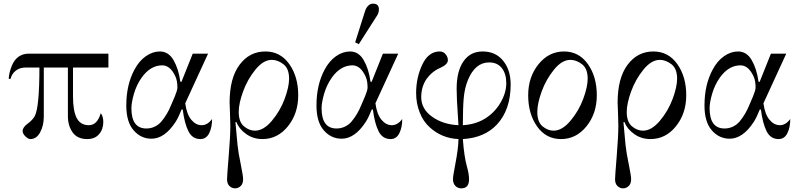

<svg xmlns="http://www.w3.org/2000/svg" viewBox="-20 -750 4380 1052"><path d="M574 -456V-380H380V-222Q380 -142 400.5 -103Q421 -64 467 -64Q513 -64 532 -130Q546 -112 546 -82Q546 -42 523 -15Q500 12 458 12Q404 12 378 -24.5Q352 -61 352 -114V-380H220V-111Q220 -62 200 -25Q180 12 146 12Q134 12 118 -4Q104 -18 104 -32Q104 -52 131.5 -72.5Q159 -93 170 -113Q196 -160 196 -380H120Q88 -380 66 -362.5Q44 -345 38 -318H28Q28 -341 39 -374Q50 -407 66 -425Q94 -456 138 -456Z M810 10Q752 10 712 -36Q672 -82 672 -172Q672 -286 717 -369Q742 -416 779 -442Q816 -468 856 -468Q903 -468 930.5 -421Q958 -374 968 -303L974 -301L1036 -456H1120L995 -184Q1003 -124 1028 -94Q1053 -64 1085 -64Q1117 -64 1142 -98Q1142 -52 1126 -20Q1110 12 1078 12Q1034 12 1012.5 -30.5Q991 -73 981 -150H975Q957 -105 942 -82Q882 10 810 10ZM782 -46Q807 -46 828.5 -56.5Q850 -67 865 -85Q880 -103 893.5 -125.5Q907 -148 917 -173Q927 -198 938 -222Q952 -256 952 -270Q952 -306 942 -329Q914 -392 869 -392Q805 -392 757 -326Q728 -285 714 -236.5Q700 -188 700 -157Q700 -46 782 -46Z M1377 -34Q1424 -34 1469.5 -88Q1515 -142 1539.5 -208Q1564 -274 1564 -319Q1564 -374 1533 -398Q1502 -422 1469 -422Q1423 -422 1379.5 -368.5Q1336 -315 1312 -249Q1288 -183 1288 -137Q1288 -82 1316.5 -58Q1345 -34 1377 -34ZM1418 12Q1368 12 1329 -15.5Q1290 -43 1275 -82L1270 -80L1276 -15Q1281 50 1288 92Q1290 106 1301 160Q1312 214 1312 232Q1312 257 1298.5 269.5Q1285 282 1268 282Q1251 282 1237.5 269.5Q1224 257 1224 232Q1224 215 1233 106.5Q1242 -2 1242 -62Q1242 -82 1240 -134.5Q1238 -187 1238 -188Q1238 -322 1292.5 -395Q1347 -468 1434 -468Q1516 -468 1565 -399Q1614 -330 1614 -228Q1614 -128 1557.5 -58Q1501 12 1418 12Z M2024 -730Q2056 -730 2056 -699Q2056 -688 2053 -679Q2050 -670 2045 -663Q2040 -656 2034 -646L1946 -508L1926 -518L1976 -676Q1981 -693 1985.5 -702.5Q1990 -712 2000 -721Q2010 -730 2024 -730ZM1852 10Q1794 10 1754 -36Q1714 -82 1714 -172Q1714 -286 1759 -369Q1784 -416 1821 -442Q1858 -468 1898 -468Q1945 -468 1972.5 -421Q2000 -374 2010 -303L2016 -301L2078 -456H2162L2037 -184Q2045 -124 2070 -94Q2095 -64 2127 -64Q2159 -64 2184 -98Q2184 -52 2168 -20Q2152 12 2120 12Q2076 12 2054.5 -30.5Q2033 -73 2023 -150H2017Q1999 -105 1984 -82Q1924 10 1852 10ZM1824 -46Q1849 -46 1870.5 -56.5Q1892 -67 1907 -85Q1922 -103 1935.5 -125.5Q1949 -148 1959 -173Q1969 -198 1980 -222Q1994 -256 1994 -270Q1994 -306 1984 -329Q1956 -392 1911 -392Q1847 -392 1799 -326Q1770 -285 1756 -236.5Q1742 -188 1742 -157Q1742 -46 1824 -46Z M2260 -240Q2260 -325 2294 -396.5Q2328 -468 2389 -468Q2410 -468 2422 -452Q2434 -438 2434 -420Q2434 -397 2392 -378Q2347 -359 2316 -316Q2288 -273 2288 -218Q2288 -153 2347.5 -110.5Q2407 -68 2492 -64Q2490 -86 2489 -112Q2482 -210 2482 -264Q2482 -360 2519.5 -414Q2557 -468 2624 -468Q2690 -468 2730 -425Q2778 -373 2778 -287Q2778 -149 2703 -68Q2635 5 2516 12Q2523 107 2538 161Q2550 204 2550 232Q2550 282 2508 282Q2488 282 2475 268.5Q2462 255 2462 232Q2462 214 2473 159Q2492 60 2492 12Q2401 8 2335 -52Q2299 -84 2279.5 -134Q2260 -184 2260 -240ZM2516 -64Q2583 -68 2634 -98Q2689 -131 2721.5 -186Q2754 -241 2754 -294Q2754 -346 2729.5 -377Q2705 -408 2660 -408Q2584 -408 2544 -312Q2526 -268 2521 -214.5Q2516 -161 2516 -64Z M3013 -34Q3060 -34 3105.5 -88Q3151 -142 3175.5 -208Q3200 -274 3200 -319Q3200 -374 3169 -398Q3138 -422 3105 -422Q3059 -422 3015.5 -368.5Q2972 -315 2948 -249Q2924 -183 2924 -137Q2924 -82 2952.5 -58Q2981 -34 3013 -34ZM3054 12Q2972 12 2923 -57Q2874 -126 2874 -228Q2874 -328 2930.5 -398Q2987 -468 3070 -468Q3152 -468 3201 -399Q3250 -330 3250 -228Q3250 -128 3193.5 -58Q3137 12 3054 12Z M3503 -34Q3550 -34 3595.5 -88Q3641 -142 3665.5 -208Q3690 -274 3690 -319Q3690 -374 3659 -398Q3628 -422 3595 -422Q3549 -422 3505.5 -368.5Q3462 -315 3438 -249Q3414 -183 3414 -137Q3414 -82 3442.5 -58Q3471 -34 3503 -34ZM3544 12Q3494 12 3455 -15.5Q3416 -43 3401 -82L3396 -80L3402 -15Q3407 50 3414 92Q3416 106 3427 160Q3438 214 3438 232Q3438 257 3424.5 269.5Q3411 282 3394 282Q3377 282 3363.5 269.5Q3350 257 3350 232Q3350 215 3359 106.5Q3368 -2 3368 -62Q3368 -82 3366 -134.5Q3364 -187 3364 -188Q3364 -322 3418.5 -395Q3473 -468 3560 -468Q3642 -468 3691 -399Q3740 -330 3740 -228Q3740 -128 3683.5 -58Q3627 12 3544 12Z M3978 10Q3920 10 3880 -36Q3840 -82 3840 -172Q3840 -286 3885 -369Q3910 -416 3947 -442Q3984 -468 4024 -468Q4071 -468 4098.5 -421Q4126 -374 4136 -303L4142 -301L4204 -456H4288L4163 -184Q4171 -124 4196 -94Q4221 -64 4253 -64Q4285 -64 4310 -98Q4310 -52 4294 -20Q4278 12 4246 12Q4202 12 4180.5 -30.5Q4159 -73 4149 -150H4143Q4125 -105 4110 -82Q4050 10 3978 10ZM3950 -46Q3975 -46 3996.5 -56.5Q4018 -67 4033 -85Q4048 -103 4061.5 -125.5Q4075 -148 4085 -173Q4095 -198 4106 -222Q4120 -256 4120 -270Q4120 -306 4110 -329Q4082 -392 4037 -392Q3973 -392 3925 -326Q3896 -285 3882 -236.5Q3868 -188 3868 -157Q3868 -46 3950 -46Z"/></svg>

Font: Old Standard TT
Style: Regular
Weight: 400
Designer: Alexey Kryukov <alexios@thessalonica.org.ru>
Version: Version 2.2